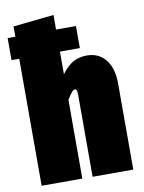

<svg xmlns="http://www.w3.org/2000/svg" viewBox="-90 -824 660 883"><g transform="rotate(-10 240.0 -382.0)"><path d="M460 -403V0H270V-385Q270 -410 259 -410Q247 -410 222 -367V0H32V-593H-4V-696H32V-744L222 -764V-696H315V-593H222V-487Q248 -523 276 -538.5Q304 -554 340 -554Q396 -554 428 -513.5Q460 -473 460 -403Z"/></g></svg>

Font: Fira Sans Extra Condensed Black
Style: Regular
Weight: 900
Width: 1
Designer: Carrois Corporate & Edenspiekermann AG
Foundry: Carrois Corporate GbR & Edenspiekermann AG
Version: Version 4.203